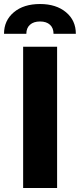

<svg xmlns="http://www.w3.org/2000/svg" viewBox="-51 -946 401 966"><path d="M236.3 0H65.4V-710.9H236.3ZM218.3 -775.9Q218.3 -805.2 200.4 -821.5Q182.6 -837.9 150.4 -837.9Q118.2 -837.9 99.9 -821.5Q81.5 -805.2 81.5 -775.9H-30.8Q-30.8 -842.8 18.6 -884.3Q67.9 -925.8 150.4 -925.8Q231.4 -925.8 281 -884.5Q330.6 -843.3 330.6 -775.9Z"/></svg>

Font: Roboto Black
Style: Regular
Weight: 900
Designer: Google
Version: Version 2.134; 2016